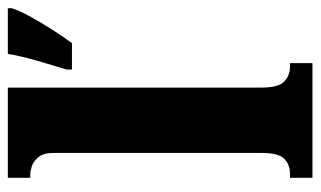

<svg xmlns="http://www.w3.org/2000/svg" viewBox="-180 -620 800 479"><g transform="rotate(-90 219.5 -380.0)"><path d="M16 0V-56H26Q49 -56 63.5 -70.5Q78 -85 78 -127V-645Q78 -671 67.5 -683.5Q57 -696 45 -700Q33 -704 26 -704H16V-760H241V-127Q241 -85 256 -70.5Q271 -56 294 -56H302V0ZM286 -613Q295 -642 307.5 -685Q320 -728 325 -760H439V-750Q432 -729 417 -702Q402 -675 385 -648.5Q368 -622 352 -600H286Z"/></g></svg>

Font: Noto Serif Sinhala ExtraCondensed Black
Style: Regular
Weight: 900
Width: 2
Designer: Jelle Bosma - Monotype Design Team
Foundry: Monotype Imaging Inc.
Version: Version 2.007; ttfautohint (v1.8.4.7-5d5b)